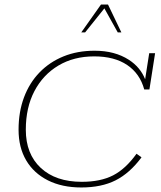

<svg xmlns="http://www.w3.org/2000/svg" viewBox="-20 -818 709 848"><path d="M339 10Q254 10 191.5 -21.5Q129 -53 95.5 -110Q62 -167 62 -245Q62 -324 86 -388Q110 -452 154.5 -498Q199 -544 260.5 -569Q322 -594 398 -594Q487 -594 549 -554Q600 -521 621 -468L639 -583H665L640 -423H617Q598 -493 541.5 -531Q485 -569 396 -569Q306 -569 238 -528.5Q170 -488 132 -415.5Q94 -343 94 -245Q94 -138 160 -76.5Q226 -15 341 -15Q424 -15 479.5 -43.5Q535 -72 583 -139L605 -123Q553 -53 490.5 -21.5Q428 10 339 10ZM339 -675 426 -798H457L516 -675H500L441 -781L356 -675Z"/></svg>

Font: Rokkitt SemiBold Thin
Style: Italic
Weight: 250
Italic angle: -9°
Version: Version 3.103